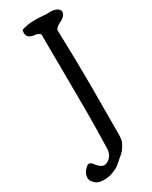

<svg xmlns="http://www.w3.org/2000/svg" viewBox="-249 -799 867 1092"><g transform="rotate(-30 185.0 -253.0)"><path d="M129.9 168Q150.4 165 168.5 145.5Q186.5 126 187.5 93.8Q191.4 -59.6 191.4 -130.4Q191.4 -201.2 190.4 -350.6L188.5 -655.3Q179.7 -668.9 151.4 -671.9Q105.5 -676.8 105.5 -712.9Q105.5 -719.7 107.4 -731.4Q149.4 -745.1 189 -745.1Q228.5 -745.1 257.8 -742.2L274.4 -741.2L295.9 -742.2Q335 -742.2 351.6 -720.7Q360.4 -710 352.1 -692.9Q343.8 -675.8 315.9 -662.6Q288.1 -649.4 279.3 -631.8Q286.1 -418.9 286.1 -270.5Q286.1 -270.5 285.2 52.7Q285.2 92.8 276.4 109.4Q262.7 135.7 252 148.4L240.2 160.2Q236.3 164.1 226.6 171.9L211.9 184.6Q192.4 202.1 181.6 210Q170.9 217.8 143.6 228.5Q116.2 239.3 84 239.3Q51.8 239.3 35.2 227.5Q6.8 207 6.8 182.6Q6.8 158.2 24.4 137.2Q42 116.2 54.2 116.2Q66.4 116.2 80.1 134.8Q104.5 168 129.9 168Z"/></g></svg>

Font: Essays1743
Style: Medium
Weight: 500
Designer: Based on the typeface in a 1743 English translation of the essays of Montaigne.  PostScript/TrueType font designed by Jo
Version: Version 002.100